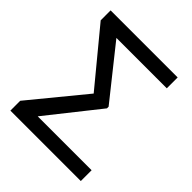

<svg xmlns="http://www.w3.org/2000/svg" viewBox="-196 -837 963 963"><g transform="rotate(45 285.5 -355.5)"><path d="M33.7 0ZM368.2 -350.6 150.9 -76.7H533.2V0H33.7V-69.8L268.6 -356L33.7 -640.6V-710.9H509.3V-633.8H151.9L368.2 -362.3Z"/></g></svg>

Font: Roboto
Style: Regular
Weight: 400
Designer: Google
Version: Version 2.134; 2016; ttfautohint (v1.6)